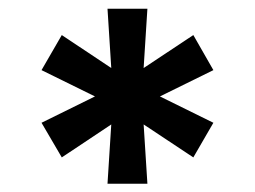

<svg xmlns="http://www.w3.org/2000/svg" viewBox="-20 -748 597 449"><path d="M231.4 -318.4 240.2 -457 124.5 -379.9 77.1 -460.9 202.1 -522.5 77.1 -584 124.5 -666 240.2 -588.9 231.4 -727.5H324.7L315.9 -588.9L432.1 -666L479 -584L354 -522.5L479 -460.9L432.1 -379.9L315.9 -457L324.7 -318.4Z"/></svg>

Font: Inter 16pt
Style: Bold
Weight: 700
Version: Version 4.001;git-66647c0bb